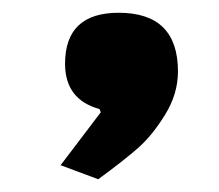

<svg xmlns="http://www.w3.org/2000/svg" viewBox="-20 -168 344 301"><path d="M166 -148Q259 -148 259 -56Q259 -21 239 11.5Q219 44 197 63.5Q175 83 134 113L75 91L138 8L136 3Q82 -12 82 -68Q82 -148 166 -148Z"/></svg>

Font: Passion One
Style: Regular
Weight: 400
Designer: Alejandro Lo Celso
Foundry: Fontstage
Version: Version 1.002